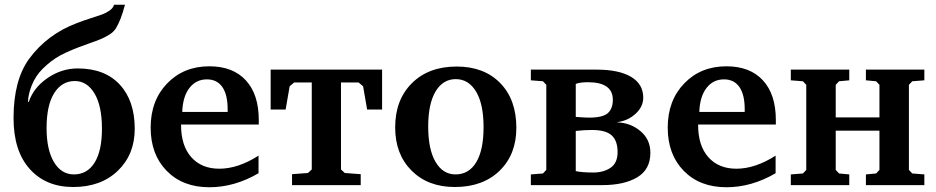

<svg xmlns="http://www.w3.org/2000/svg" viewBox="-20 -779 3941 808"><path d="M37 -282Q37 -442 103 -532Q179 -635 304 -682Q327 -691 361 -702Q395 -713 410.5 -718.5Q426 -724 441 -734.5Q456 -745 460 -759H506Q496 -722 487 -699.5Q478 -677 468.5 -661Q459 -645 440.5 -633.5Q422 -622 404 -614.5Q386 -607 349 -594Q275 -568 235 -546.5Q195 -525 159 -489Q129 -459 113.5 -419.5Q98 -380 98 -350H101Q121 -410 180 -450.5Q239 -491 307 -491Q421 -491 484 -423Q547 -355 547 -237Q547 -129 476 -60.5Q405 8 288 8Q173 8 105 -68Q37 -144 37 -282ZM176 -240Q176 -149 207 -97Q238 -45 291 -45Q347 -45 378 -94.5Q409 -144 409 -237Q409 -334 377.5 -386Q346 -438 295 -438Q240 -438 208 -387Q176 -336 176 -240Z M614 -242Q614 -356 683.5 -428Q753 -500 861 -500Q960 -500 1014.5 -441Q1069 -382 1069 -274V-255H742V-252Q742 -166 785 -117.5Q828 -69 903 -69Q982 -69 1068 -124V-50Q967 9 861 9Q749 9 681.5 -60Q614 -129 614 -242ZM747 -308H938V-319Q938 -381 915.5 -413Q893 -445 851 -445Q805 -445 777 -408.5Q749 -372 747 -308Z M1119 -318V-486H1588V-318H1525L1508 -416L1489 -432H1415V-66L1431 -51L1498 -46V0H1209V-46L1276 -51L1292 -66V-432H1218L1199 -416L1182 -318Z M1643 -243Q1643 -359 1713.5 -429Q1784 -499 1902 -499Q2017 -499 2085 -429.5Q2153 -360 2153 -241Q2153 -129 2082.5 -60.5Q2012 8 1894 8Q1781 8 1712 -61Q1643 -130 1643 -243ZM1782 -247Q1782 -150 1813 -97.5Q1844 -45 1897 -45Q1953 -45 1984 -96Q2015 -147 2015 -244Q2015 -341 1983.5 -393.5Q1952 -446 1898 -446Q1844 -446 1813 -394Q1782 -342 1782 -247Z M2214 0V-45L2265 -49L2279 -64V-422L2265 -437L2214 -441V-486H2490Q2585 -486 2636 -455.5Q2687 -425 2687 -368Q2687 -330 2655 -300.5Q2623 -271 2578 -265V-264Q2634 -262 2675.5 -227Q2717 -192 2717 -136Q2717 -66 2662 -33Q2607 0 2515 0ZM2403 -59Q2428 -53 2477 -53Q2520 -53 2549.5 -73Q2579 -93 2579 -139Q2579 -187 2554 -209.5Q2529 -232 2471 -232Q2439 -232 2403 -228ZM2403 -287Q2442 -284 2459 -284Q2517 -284 2538 -303Q2559 -322 2559 -359Q2559 -433 2454 -433Q2421 -433 2403 -426Z M2790 -242Q2790 -356 2859.5 -428Q2929 -500 3037 -500Q3136 -500 3190.5 -441Q3245 -382 3245 -274V-255H2918V-252Q2918 -166 2961 -117.5Q3004 -69 3079 -69Q3158 -69 3244 -124V-50Q3143 9 3037 9Q2925 9 2857.5 -60Q2790 -129 2790 -242ZM2923 -308H3114V-319Q3114 -381 3091.5 -413Q3069 -445 3027 -445Q2981 -445 2953 -408.5Q2925 -372 2923 -308Z M3308 0V-45L3359 -49L3373 -64V-422L3359 -437L3308 -441V-486H3554V-441L3511 -437L3497 -422V-285H3681V-422L3667 -437L3624 -441V-486H3870V-441L3819 -437L3805 -422V-64L3819 -49L3870 -45V0H3624V-45L3667 -49L3681 -64V-229H3497V-64L3511 -49L3554 -45V0Z"/></svg>

Font: Khartiya
Style: Bold
Weight: 700
Version: Version 1.0.2